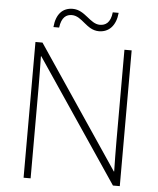

<svg xmlns="http://www.w3.org/2000/svg" viewBox="-60 -955 830 1006"><g transform="rotate(5 355.5 -452.0)"><path d="M189 -800H219C226 -856 252 -871 280 -871C335 -871 362 -799 428 -799C481 -799 517 -837 523 -904H492C486 -848 459 -833 430 -833C378 -833 347 -904 282 -904C229 -904 195 -869 189 -800ZM608 0V-714H570V-231C570 -181 571 -120 572 -74H570L139 -714H102V0H139V-481C139 -538 138 -587 137 -642H139L572 0Z"/></g></svg>

Font: Noto Sans Cherokee ExtraLight
Style: Regular
Weight: 200
Designer: Monotype Design Team
Foundry: Monotype Imaging Inc.
Version: Version 2.001